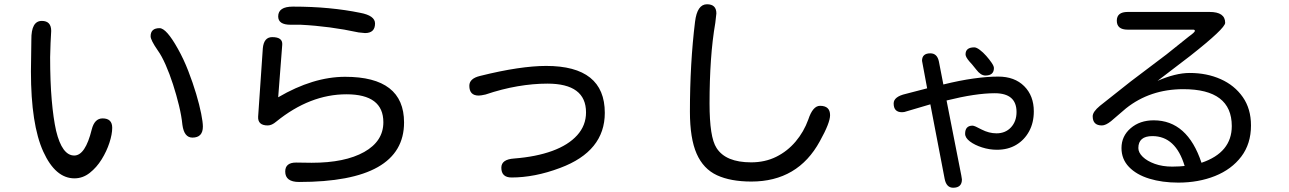

<svg xmlns="http://www.w3.org/2000/svg" viewBox="-20 -827 6040 900"><path d="M329 9Q240 9 183 -116Q125 -243 125 -492L127 -641Q126 -729 176 -729Q220 -729 220 -682L217 -625L215 -559Q215 -444 222.5 -358Q230 -272 243 -214Q271 -98 328 -98Q380 -98 410 -220Q423 -272 461 -272Q506 -272 506 -228Q506 -198 493 -158Q480 -118 456.5 -80Q433 -42 400.5 -16.5Q368 9 329 9ZM882 -182Q843 -182 835 -242Q831 -283 819 -332.5Q807 -382 791 -431.5Q775 -481 756.5 -523Q738 -565 720 -590Q686 -639 686 -657Q686 -695 728 -695Q760 -695 814 -598Q841 -550 862.5 -494.5Q884 -439 899.5 -387Q915 -335 923 -294.5Q931 -254 931 -234Q931 -182 882 -182Z M1691 -672 1661 -675Q1527 -704 1390 -711H1342Q1284 -711 1284 -750Q1284 -796 1353 -796Q1443 -796 1521.5 -788.5Q1600 -781 1668 -767Q1738 -754 1738 -717Q1738 -672 1691 -672ZM1382 26Q1317 26 1317 -23Q1317 -65 1368 -65L1441 -64Q1597 -64 1687 -114.5Q1777 -165 1777 -254Q1777 -385 1604 -385Q1433 -385 1275 -257Q1254 -239 1235 -239Q1188 -239 1190 -280L1212 -601Q1217 -653 1256 -653Q1306 -653 1303 -617L1284 -371Q1448 -467 1598 -467Q1874 -467 1874 -253Q1874 26 1382 26Z M2378 5Q2330 5 2330 -41Q2330 -80 2390 -84Q2493 -92 2568.5 -119.5Q2644 -147 2685.5 -193Q2727 -239 2727 -300Q2727 -435 2546 -435Q2479 -435 2406 -422.5Q2333 -410 2256 -384Q2234 -379 2224 -379Q2180 -379 2180 -425Q2180 -459 2230 -471Q2326 -495 2403.5 -506.5Q2481 -518 2540 -518Q2815 -518 2815 -298Q2815 -118 2606 -40Q2545 -17 2488 -6Q2431 5 2378 5Z M3502 24Q3405 24 3341 -5.5Q3277 -35 3245.5 -106.5Q3214 -178 3214 -304Q3214 -530 3238 -725Q3248 -807 3294 -807Q3338 -807 3338 -764L3333 -720Q3319 -639 3312.5 -544.5Q3306 -450 3306 -342Q3306 -263 3314 -211Q3322 -159 3339 -133Q3382 -66 3501 -66Q3566 -66 3618.5 -92Q3671 -118 3709.5 -163.5Q3748 -209 3769 -267Q3790 -331 3824 -331Q3871 -331 3871 -287Q3871 -251 3823 -165Q3720 24 3502 24Z M4599 -473Q4577 -473 4556 -501Q4545 -515 4537 -524.5Q4529 -534 4524 -539Q4506 -560 4506 -572Q4506 -605 4547 -605Q4557 -605 4572.5 -593.5Q4588 -582 4603 -565Q4618 -548 4628.5 -532.5Q4639 -517 4639 -508Q4639 -473 4599 -473ZM4448 53Q4416 53 4408 11L4341 -338L4219 -302L4208 -301Q4169 -301 4169 -342Q4169 -374 4226 -387L4326 -413L4302 -542Q4302 -577 4341 -577Q4373 -577 4381 -539L4402 -431Q4479 -450 4543.5 -459Q4608 -468 4659 -468Q4736 -468 4781 -423Q4826 -378 4826 -305Q4826 -252 4804 -211.5Q4782 -171 4743.5 -148Q4705 -125 4653 -125Q4618 -125 4583.5 -136Q4549 -147 4526.5 -164Q4504 -181 4504 -200Q4504 -238 4539 -238Q4548 -238 4581 -220Q4616 -202 4651 -202Q4693 -202 4719 -230Q4745 -258 4745 -302Q4745 -390 4643 -390Q4554 -390 4417 -356L4486 -5L4489 14Q4489 53 4448 53Z M5503 29Q5428 29 5367.5 10.5Q5307 -8 5272 -44.5Q5237 -81 5237 -133Q5237 -189 5280 -226Q5323 -263 5388 -263Q5546 -263 5612 -64Q5754 -112 5754 -236Q5754 -409 5527 -409Q5371 -409 5258 -319L5188 -259Q5163 -239 5145 -239Q5102 -239 5102 -282Q5102 -303 5136 -331L5280 -445L5448 -572L5553 -656Q5581 -676 5581 -682Q5581 -688 5573 -688H5266Q5215 -688 5215 -730Q5215 -771 5266 -771H5650Q5723 -771 5723 -720Q5723 -694 5559 -565L5406 -448Q5447 -466 5485 -475.5Q5523 -485 5557 -485Q5637 -485 5702 -456Q5767 -427 5805.5 -372Q5844 -317 5844 -239Q5844 -153 5798.5 -93Q5753 -33 5675.5 -2Q5598 29 5503 29ZM5475 -46 5509 -47 5533 -49Q5491 -189 5382 -189Q5316 -189 5316 -133Q5316 -112 5336.5 -92Q5357 -72 5393 -59Q5429 -46 5475 -46Z"/></svg>

Font: Huninn
Style: Regular
Weight: 400
Designer: justfont
Foundry: justfont
Version: Version 1.003